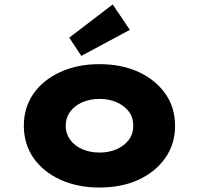

<svg xmlns="http://www.w3.org/2000/svg" viewBox="-20 -832 892 862"><path d="M426 10Q328 10 250.5 -25.5Q173 -61 130 -123.5Q87 -186 87 -267Q87 -349 130 -411Q173 -473 250.5 -508.5Q328 -544 426 -544Q527 -544 603 -508.5Q679 -473 722.5 -411Q766 -349 766 -267Q766 -186 722.5 -123.5Q679 -61 603 -25.5Q527 10 426 10ZM427 -147Q469 -147 503.5 -162Q538 -177 558.5 -204.5Q579 -232 578 -267Q579 -304 558.5 -331Q538 -358 503.5 -373Q469 -388 427 -388Q385 -388 350 -373Q315 -358 295 -330.5Q275 -303 275 -267Q275 -232 295 -204.5Q315 -177 350 -162Q385 -147 427 -147ZM345 -581 291 -663 486 -812 563 -698Z"/></svg>

Font: Lexend Giga ExtraBold
Style: Regular
Weight: 800
Designer: Bonnie Shaver-Troup, Thomas Jockin
Foundry: Lexend
Version: Version 1.007